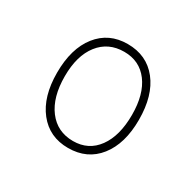

<svg xmlns="http://www.w3.org/2000/svg" viewBox="-78 -809 461 453"><g transform="rotate(30 153.0 -582.5)"><path d="M153 -441Q102 -441 72 -479Q42 -517 42 -582Q42 -648 72 -686Q102 -724 153 -724Q205 -724 235 -686Q265 -648 265 -582Q265 -517 235 -479Q205 -441 153 -441ZM155 -461Q197 -461 221 -494Q245 -527 245 -584Q245 -640 221 -672Q197 -704 155 -704Q112 -704 87 -672Q62 -640 62 -584Q62 -527 87 -494Q112 -461 155 -461Z"/></g></svg>

Font: Noto Serif Display ExtraCondensed ExtraLight
Style: Regular
Weight: 200
Width: 2
Designer: Monotype Design Team
Foundry: Monotype Imaging Inc.
Version: Version 2.009